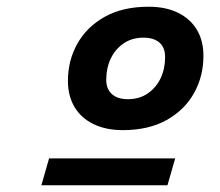

<svg xmlns="http://www.w3.org/2000/svg" viewBox="-20 -712 654 571"><path d="M126 -241H501L478 -161H103ZM360 -417Q395 -417 420 -434.5Q445 -452 458 -480Q471 -508 471 -542Q471 -571 454 -585.5Q437 -600 407 -600Q372 -600 347 -582.5Q322 -565 309 -537Q296 -509 296 -475Q296 -447 313 -432Q330 -417 360 -417ZM422 -692Q473 -692 509.5 -674Q546 -656 565.5 -623.5Q585 -591 585 -546Q585 -485 557 -435Q529 -385 475.5 -355Q422 -325 345 -325Q295 -325 258 -343Q221 -361 201.5 -394Q182 -427 182 -471Q182 -532 210 -582Q238 -632 291.5 -662Q345 -692 422 -692Z"/></svg>

Font: Intel One Mono Light
Style: Italic
Weight: 300
Italic angle: -16°
Monospace: yes
Designer: Fred Shallcrass
Foundry: Frere-Jones Type LLC
Version: Version 1.004